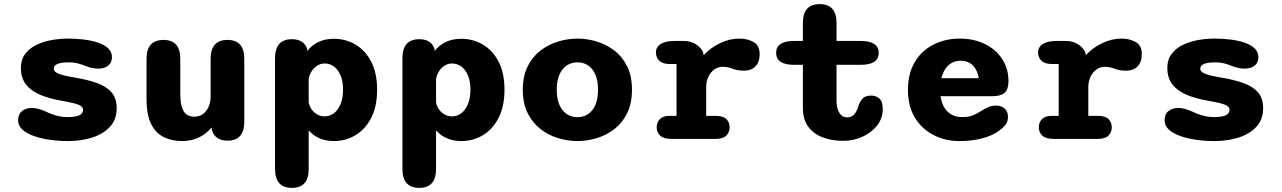

<svg xmlns="http://www.w3.org/2000/svg" viewBox="-20 -675 6230 933"><path d="M310 10.5Q266 10.5 223 4.5Q180 -1.5 144.8 -14Q109.5 -26.5 88.8 -45.5Q68 -64.5 68 -90.5Q68 -120 87 -135.2Q106 -150.5 135.5 -150.5Q148 -150.5 163 -146.8Q178 -143 195 -136Q211 -128.5 228.2 -121.8Q245.5 -115 265.5 -110.5Q285.5 -106 308.5 -106Q344 -106 363.8 -114Q383.5 -122 383.5 -141.5Q383.5 -153.5 371.5 -161Q359.5 -168.5 336.2 -174Q313 -179.5 279 -185.5Q218 -196 173.8 -215Q129.5 -234 105.5 -265.5Q81.5 -297 81.5 -345Q81.5 -385 101.8 -412.2Q122 -439.5 155.2 -456Q188.5 -472.5 229.2 -480Q270 -487.5 311 -487.5Q349 -487.5 386.8 -483Q424.5 -478.5 455.5 -468.2Q486.5 -458 505.2 -440.5Q524 -423 524 -397Q524 -369.5 505 -355.5Q486 -341.5 458 -341.5Q442 -341.5 428 -344.5Q414 -347.5 399.5 -353Q384.5 -359 363.2 -365.5Q342 -372 313 -372Q300.5 -372 287.8 -370.8Q275 -369.5 264.5 -366.2Q254 -363 247.8 -356.8Q241.5 -350.5 241.5 -340.5Q241.5 -329.5 254.8 -321.8Q268 -314 290.8 -308.5Q313.5 -303 343.5 -298Q404 -288 450 -272Q496 -256 521.5 -227Q547 -198 547 -149Q547 -94 513.8 -58.5Q480.5 -23 426.8 -6.2Q373 10.5 310 10.5Z M774.5 -481Q856 -481 856 -389V-218.5Q856 -163.5 871.8 -135.8Q887.5 -108 924 -108Q949 -108 966.5 -121Q984 -134 993.8 -156.5Q1003.5 -179 1003.5 -207V-389Q1003.5 -481 1085.5 -481Q1167 -481 1167 -389V-83Q1167 8.5 1085.5 8.5Q1026 8.5 1010 -41.5L1008.5 -55.5Q984 -26 947.8 -7.8Q911.5 10.5 866 10.5Q815 10.5 775.8 -8.8Q736.5 -28 714.2 -73Q692 -118 692 -194.5V-389Q692 -481 774.5 -481Z M1316.5 -392Q1316.5 -484.5 1398.5 -484.5Q1426.5 -484.5 1445.8 -472.8Q1465 -461 1472.5 -437V-426.5Q1494 -455 1526.8 -470.8Q1559.5 -486.5 1602.5 -486.5Q1660 -486.5 1707.8 -458.2Q1755.5 -430 1784 -375Q1812.5 -320 1812.5 -239Q1812.5 -158 1784 -102.5Q1755.5 -47 1707.8 -18.2Q1660 10.5 1602.5 10.5Q1564 10.5 1532.8 -3Q1501.5 -16.5 1480 -41.5V146Q1480 238 1398.5 238Q1316.5 238 1316.5 146ZM1480 -178.5Q1483 -159.5 1494 -143.8Q1505 -128 1521.5 -118.8Q1538 -109.5 1557.5 -109.5Q1582.5 -109.5 1602.8 -125Q1623 -140.5 1635 -169.5Q1647 -198.5 1647 -239Q1647 -280 1635 -308.5Q1623 -337 1602.8 -351.8Q1582.5 -366.5 1557.5 -366.5Q1537.5 -366.5 1520.8 -355.5Q1504 -344.5 1493.2 -327Q1482.5 -309.5 1480 -290Z M1935.5 -392Q1935.5 -484.5 2017.5 -484.5Q2045.5 -484.5 2064.8 -472.8Q2084 -461 2091.5 -437V-426.5Q2113 -455 2145.8 -470.8Q2178.5 -486.5 2221.5 -486.5Q2279 -486.5 2326.8 -458.2Q2374.5 -430 2403 -375Q2431.5 -320 2431.5 -239Q2431.5 -158 2403 -102.5Q2374.5 -47 2326.8 -18.2Q2279 10.5 2221.5 10.5Q2183 10.5 2151.8 -3Q2120.5 -16.5 2099 -41.5V146Q2099 238 2017.5 238Q1935.5 238 1935.5 146ZM2099 -178.5Q2102 -159.5 2113 -143.8Q2124 -128 2140.5 -118.8Q2157 -109.5 2176.5 -109.5Q2201.5 -109.5 2221.8 -125Q2242 -140.5 2254 -169.5Q2266 -198.5 2266 -239Q2266 -280 2254 -308.5Q2242 -337 2221.8 -351.8Q2201.5 -366.5 2176.5 -366.5Q2156.5 -366.5 2139.8 -355.5Q2123 -344.5 2112.2 -327Q2101.5 -309.5 2099 -290Z M2786.5 10.5Q2740 10.5 2693 -3.5Q2646 -17.5 2607 -47.5Q2568 -77.5 2544.2 -125Q2520.5 -172.5 2520.5 -239Q2520.5 -305.5 2544.2 -352.8Q2568 -400 2607 -429.8Q2646 -459.5 2693 -473.5Q2740 -487.5 2786.5 -487.5Q2832.5 -487.5 2879.2 -473.5Q2926 -459.5 2965 -429.8Q3004 -400 3027.5 -352.8Q3051 -305.5 3051 -239Q3051 -172.5 3027.5 -125Q3004 -77.5 2965 -47.5Q2926 -17.5 2879.2 -3.5Q2832.5 10.5 2786.5 10.5ZM2786.5 -105.5Q2807 -105.5 2824.8 -113.5Q2842.5 -121.5 2856.5 -137.8Q2870.5 -154 2878.2 -179.2Q2886 -204.5 2886 -239Q2886 -273.5 2878.2 -298.5Q2870.5 -323.5 2856.5 -340Q2842.5 -356.5 2824.8 -364.2Q2807 -372 2786.5 -372Q2766 -372 2747.5 -364.2Q2729 -356.5 2715.2 -340Q2701.5 -323.5 2693.5 -298.5Q2685.5 -273.5 2685.5 -239Q2685.5 -204.5 2693.5 -179.2Q2701.5 -154 2715.2 -137.8Q2729 -121.5 2747.5 -113.5Q2766 -105.5 2786.5 -105.5Z M3411.5 -112H3457Q3494 -112 3509.8 -96.2Q3525.5 -80.5 3525.5 -56Q3525.5 -32 3509.2 -16Q3493 0 3457 0H3243.5Q3205 0 3188 -16Q3171 -32 3171 -56Q3171 -80.5 3186.5 -96.2Q3202 -112 3232.5 -112H3267.5V-364H3233.5Q3201.5 -364 3184.5 -379.2Q3167.5 -394.5 3167.5 -420Q3167.5 -447 3191 -461.5Q3214.5 -476 3259 -476H3304Q3333.5 -476 3358 -462Q3382.5 -448 3396 -423.5L3399.5 -407Q3432.5 -443 3478.8 -465.2Q3525 -487.5 3573.5 -487.5Q3612 -487.5 3641.8 -470.8Q3671.5 -454 3671.5 -412.5Q3671.5 -373.5 3651 -352.5Q3630.5 -331.5 3596 -331.5Q3575 -331.5 3561 -334.8Q3547 -338 3534 -343Q3524 -346.5 3513.8 -348.5Q3503.5 -350.5 3492.5 -350.5Q3469 -350.5 3450.8 -337Q3432.5 -323.5 3422 -301.2Q3411.5 -279 3411.5 -252Z M3839.5 -360Q3751.5 -360 3751.5 -418Q3751.5 -476 3839.5 -476H3881.5V-563Q3881.5 -655 3963 -655Q4045 -655 4045 -563V-476H4161.5Q4250 -476 4250 -418Q4250 -360 4161.5 -360H4045V-190Q4045 -161 4051.5 -142Q4058 -123 4069.8 -113.8Q4081.5 -104.5 4097 -104.5Q4121.5 -104.5 4135 -124Q4148.5 -143.5 4153 -165Q4159.5 -183 4172.5 -196.8Q4185.5 -210.5 4212.5 -210.5Q4237 -210.5 4253.2 -196.2Q4269.5 -182 4269.5 -145.5Q4269.5 -99.5 4241.8 -64.5Q4214 -29.5 4170 -10Q4126 9.5 4077 9.5Q4026.5 9.5 3981.8 -6Q3937 -21.5 3909.2 -57Q3881.5 -92.5 3881.5 -152.5V-360Z M4641.5 10.5Q4574.5 10.5 4517.5 -18.2Q4460.5 -47 4426.2 -102.8Q4392 -158.5 4392 -239Q4392 -299.5 4411.5 -345.8Q4431 -392 4465.5 -423.5Q4500 -455 4545.5 -471.2Q4591 -487.5 4643 -487.5Q4712.5 -487.5 4766 -461.2Q4819.5 -435 4850 -388.2Q4880.5 -341.5 4880.5 -280.5Q4880.5 -240.5 4861.8 -224Q4843 -207.5 4802 -207.5H4550.5Q4555 -175 4568.8 -152.5Q4582.5 -130 4604.5 -118Q4626.5 -106 4653.5 -106Q4689 -106 4710.5 -115.5Q4732 -125 4749.5 -137Q4766.5 -147.5 4783.5 -154.8Q4800.5 -162 4820 -162Q4845 -162 4861.5 -148Q4878 -134 4878 -107Q4878 -82 4865 -66.8Q4852 -51.5 4832.5 -38Q4802.5 -16 4753 -2.8Q4703.5 10.5 4641.5 10.5ZM4554.5 -295H4736Q4730.5 -333.5 4707.8 -356.8Q4685 -380 4646.5 -380Q4625 -380 4606.5 -370.2Q4588 -360.5 4574.8 -341.8Q4561.5 -323 4554.5 -295Z M5268.5 -112H5314Q5351 -112 5366.8 -96.2Q5382.5 -80.5 5382.5 -56Q5382.5 -32 5366.2 -16Q5350 0 5314 0H5100.5Q5062 0 5045 -16Q5028 -32 5028 -56Q5028 -80.5 5043.5 -96.2Q5059 -112 5089.5 -112H5124.5V-364H5090.5Q5058.5 -364 5041.5 -379.2Q5024.5 -394.5 5024.5 -420Q5024.5 -447 5048 -461.5Q5071.5 -476 5116 -476H5161Q5190.5 -476 5215 -462Q5239.5 -448 5253 -423.5L5256.5 -407Q5289.5 -443 5335.8 -465.2Q5382 -487.5 5430.5 -487.5Q5469 -487.5 5498.8 -470.8Q5528.5 -454 5528.5 -412.5Q5528.5 -373.5 5508 -352.5Q5487.5 -331.5 5453 -331.5Q5432 -331.5 5418 -334.8Q5404 -338 5391 -343Q5381 -346.5 5370.8 -348.5Q5360.5 -350.5 5349.5 -350.5Q5326 -350.5 5307.8 -337Q5289.5 -323.5 5279 -301.2Q5268.5 -279 5268.5 -252Z M5881 10.5Q5837 10.5 5794 4.5Q5751 -1.5 5715.8 -14Q5680.5 -26.5 5659.8 -45.5Q5639 -64.5 5639 -90.5Q5639 -120 5658 -135.2Q5677 -150.5 5706.5 -150.5Q5719 -150.5 5734 -146.8Q5749 -143 5766 -136Q5782 -128.5 5799.2 -121.8Q5816.5 -115 5836.5 -110.5Q5856.5 -106 5879.5 -106Q5915 -106 5934.8 -114Q5954.5 -122 5954.5 -141.5Q5954.5 -153.5 5942.5 -161Q5930.5 -168.5 5907.2 -174Q5884 -179.5 5850 -185.5Q5789 -196 5744.8 -215Q5700.5 -234 5676.5 -265.5Q5652.5 -297 5652.5 -345Q5652.5 -385 5672.8 -412.2Q5693 -439.5 5726.2 -456Q5759.5 -472.5 5800.2 -480Q5841 -487.5 5882 -487.5Q5920 -487.5 5957.8 -483Q5995.5 -478.5 6026.5 -468.2Q6057.5 -458 6076.2 -440.5Q6095 -423 6095 -397Q6095 -369.5 6076 -355.5Q6057 -341.5 6029 -341.5Q6013 -341.5 5999 -344.5Q5985 -347.5 5970.5 -353Q5955.5 -359 5934.2 -365.5Q5913 -372 5884 -372Q5871.5 -372 5858.8 -370.8Q5846 -369.5 5835.5 -366.2Q5825 -363 5818.8 -356.8Q5812.5 -350.5 5812.5 -340.5Q5812.5 -329.5 5825.8 -321.8Q5839 -314 5861.8 -308.5Q5884.5 -303 5914.5 -298Q5975 -288 6021 -272Q6067 -256 6092.5 -227Q6118 -198 6118 -149Q6118 -94 6084.8 -58.5Q6051.5 -23 5997.8 -6.2Q5944 10.5 5881 10.5Z"/></svg>

Font: Sono Monospace
Style: Bold
Weight: 700
Designer: Tyler Finck
Foundry: Tyler Finck
Version: Version 2.112